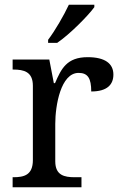

<svg xmlns="http://www.w3.org/2000/svg" viewBox="-20 -786 511 806"><path d="M182 -619V-606H220C273 -642 351 -721 376 -756V-766H269C248 -721 211 -657 182 -619ZM33 0H322V-42H294C250 -42 212 -50 212 -109V-266C212 -343 235 -480 310 -480C349 -480 363 -457 363 -402C430 -402 456 -431 456 -473C456 -519 421 -546 348 -546C260 -546 237 -497 211 -437H206L187 -536H33V-494H36C80 -494 118 -485 118 -426V-114C118 -51 81 -42 36 -42H33Z"/></svg>

Font: Noto Serif Devanagari
Style: Regular
Weight: 400
Designer: Universal Thirst, Indian Type Foundry and the Monotype Design Team
Foundry: Monotype Imaging Inc.
Version: Version 2.004